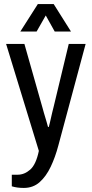

<svg xmlns="http://www.w3.org/2000/svg" viewBox="-20 -742 450 944"><path d="M97 182Q80 182 65.5 180Q51 178 38 174V117H67Q100 117 128.5 92Q157 67 171 0L10 -526H100L189 -212Q192 -200 195.5 -188.5Q199 -177 202.5 -165Q206 -153 209.5 -141.5Q213 -130 216 -118H220Q223 -130 226 -142Q229 -154 231.5 -166Q234 -178 237 -190Q240 -202 243 -214L318 -526H401L267 -27Q252 30 229.5 77.5Q207 125 175 153.5Q143 182 97 182ZM80 -587 166 -722H244L329 -587H249L205 -666L160 -587Z"/></svg>

Font: Archivo Narrow
Style: Regular
Weight: 400
Designer: Hector Gatti
Foundry: Omnibus-Type
Version: Version 3.002